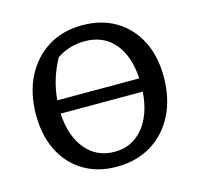

<svg xmlns="http://www.w3.org/2000/svg" viewBox="-99 -766 919 883"><g transform="rotate(-15 360.5 -325.0)"><path d="M352 10Q262 10 195 -30.5Q128 -71 91 -144Q54 -217 54 -316Q54 -418 93 -495.5Q132 -573 202 -616.5Q272 -660 365 -660Q457 -660 524.5 -619.5Q592 -579 629.5 -506Q667 -433 667 -335Q667 -232 628 -154.5Q589 -77 518 -33.5Q447 10 352 10ZM224 -546Q174 -456 166 -356H556Q550 -464 498 -525Q446 -586 358 -586Q283 -586 224 -546ZM361 -59Q443 -59 495.5 -121.5Q548 -184 556 -293H165Q171 -185 223 -122Q275 -59 361 -59Z"/></g></svg>

Font: Piazzolla SC Medium
Style: Regular
Weight: 500
Designer: Juan Pablo del Peral
Foundry: Huerta Tipografica
Version: Version 1.330